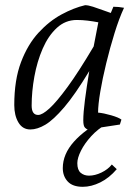

<svg xmlns="http://www.w3.org/2000/svg" viewBox="-20 -487 538 740"><path d="M97 12Q67 12 51 -15Q35 -42 35 -82Q35 -179 61 -247.5Q87 -316 128.5 -361Q170 -406 217.5 -431.5Q265 -457 308 -467Q320 -467 338.5 -461Q357 -455 376 -448Q395 -441 407 -437L417 -461Q427 -461 437.5 -460Q448 -459 458 -457Q439 -416 421.5 -359.5Q404 -303 389.5 -243.5Q375 -184 366.5 -133.5Q358 -83 358 -53Q380 -51 409 -42.5Q438 -34 448 -26L442 -7L318 12Q315 12 308 5.5Q301 -1 301 -23Q301 -53 307.5 -102.5Q314 -152 324 -213Q269 -122 227.5 -73.5Q186 -25 155 -6.5Q124 12 97 12ZM127 -44Q143 -44 170.5 -69Q198 -94 240.5 -152Q283 -210 341 -308L359 -401Q338 -405 317.5 -407.5Q297 -410 276 -410Q232 -410 199 -379.5Q166 -349 144.5 -299.5Q123 -250 112.5 -192Q102 -134 102 -80Q102 -44 127 -44ZM299 233Q260 233 241 212.5Q222 192 222 161Q222 107 265 59Q308 11 381 -26L391 -9Q357 10 331.5 38Q306 66 292 94Q278 122 278 142Q278 168 291 179Q304 190 323 190Q346 190 371 178Q396 166 411 147L430 165Q401 199 366.5 216Q332 233 299 233Z"/></svg>

Font: Mate
Style: Italic
Weight: 400
Italic angle: -10.8°
Designer: Eduardo Rodriguez Tunni
Foundry: Eduardo Rodriguez Tunni
Version: Version 1.003; ttfautohint (v1.8.4.7-5d5b);gftools[0.9.24]